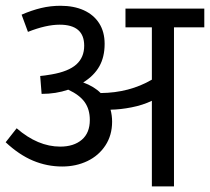

<svg xmlns="http://www.w3.org/2000/svg" viewBox="-24 -646 728 665"><path d="M683.6 -551.3H578.6V-0.5H502V-296.9Q470.2 -281.7 431.6 -274.2Q393.1 -266.6 358.9 -266.1Q364.3 -246.1 364.3 -224.6Q364.3 -177.7 341.1 -142.3Q317.9 -106.9 278.6 -88.1Q239.3 -69.3 191.4 -69.3Q138.7 -69.3 90.3 -89.6Q42 -109.9 -4.4 -153.3L33.7 -201.7Q106.9 -138.2 184.6 -138.2Q231.4 -138.2 259.3 -161.9Q287.1 -185.5 287.1 -230.5Q287.1 -267.1 269.5 -292Q252 -316.9 212.4 -335.4Q169.9 -320.8 120.1 -320.8L115.2 -382.8Q128.9 -383.8 154.3 -388.2Q213.4 -398.4 240.5 -422.9Q267.6 -447.3 267.6 -487.8Q267.6 -560.5 182.6 -560.5Q135.7 -560.5 72.8 -535.6L50.8 -595.2Q85.9 -610.4 118.4 -618.2Q150.9 -626 185.5 -626Q231.9 -626 266.4 -610.4Q300.8 -594.7 319.6 -565.2Q338.4 -535.6 338.4 -494.1Q338.4 -448.7 320.1 -416.3Q301.8 -383.8 264.2 -360.4Q301.8 -346.7 324.7 -323.7Q424.3 -324.7 502 -370.1V-551.3H410.6V-616.2H683.6Z"/></svg>

Font: Varta
Style: Regular
Weight: 400
Designer: Joana Correia, Viktoriya Grabowska, Eben Sorkin
Foundry: Sorkin Type
Version: Version 1.003; ttfautohint (v1.3) -l 8 -r 24 -G 200 -x 12 -H